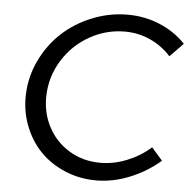

<svg xmlns="http://www.w3.org/2000/svg" viewBox="-51 -758 819 815"><g transform="rotate(5 358.0 -350.0)"><path d="M461 -706Q533.5 -706 598.2 -679Q663 -652 708.5 -603.5L652 -545.5Q615 -587 563.8 -610.2Q512.5 -633.5 456 -633.5Q375.5 -633.5 305.5 -594Q235.5 -554.5 192.5 -486Q149.5 -417.5 146.5 -337Q143.5 -263.5 175.5 -202Q207.5 -140.5 266.5 -105Q325.5 -69.5 399 -69.5Q455.5 -69.5 511.5 -91.8Q567.5 -114 613 -154L659.5 -101Q601.5 -51 530.2 -22.2Q459 6.5 388 6.5Q316.5 6.5 254 -20Q191.5 -46.5 148.2 -91.5Q105 -136.5 81 -199Q57 -261.5 59.5 -331.5Q62 -408 95.5 -477.5Q129 -547 183 -597Q237 -647 310 -676.5Q383 -706 461 -706Z"/></g></svg>

Font: Argentum Sans Light
Style: Italic
Weight: 300
Italic angle: -11.3°
Designer: Julieta Ulanovsky (font), Owen Earl (portions from Jones font), Cristiano Sobral (main changes and remaster)
Foundry: Julieta Ulanovsky (font), Owen Earl (portions from Jones font), Cristiano Sobral (main changes and remaster)
Version: Version 3.127